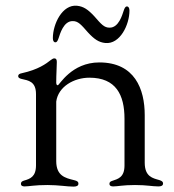

<svg xmlns="http://www.w3.org/2000/svg" viewBox="-20 -663 623 688"><path d="M67.8 5C84.9 5 102.6 0 149.9 0C190 0 220.5 5.7 243.3 5.7C254.3 5.7 261 2.8 261 -5C261 -11.7 257.1 -14.6 245.7 -17.4C213.4 -25.2 181.8 -33 181.5 -85.2V-299C188.6 -352.6 245 -384.6 300.4 -384.6C395.2 -384.6 426.1 -323.5 426.1 -237.6V-68.9C425.8 -26.3 400.9 -21.3 382.1 -14.9C375.7 -12.8 372.2 -10.3 372.2 -4.6C372.2 2.5 377.5 5 385.7 5C402 5 420.1 0 463.8 0C507.1 0 524.5 5 547.9 5C557.2 5 564.3 2.5 564.3 -5.7C564.3 -12.1 559.7 -14.9 550.8 -17.8C527.7 -24.5 498.9 -29.5 498.6 -79.5V-250.4C498.6 -344.1 462.7 -439.3 335.9 -439.3C235.8 -439.3 192.8 -357.6 187.1 -357.6C183.9 -357.6 182.2 -359.4 181.5 -365.8V-367.5C181.5 -397.7 183.6 -422.9 183.6 -441.1C183.6 -451.3 180 -453.8 174.4 -453.8C170.8 -453.8 167.3 -451.7 161.9 -447.8C145.6 -435 117.9 -413.7 57.9 -400.6C49.7 -399.1 45.1 -396 45.1 -390.3C45.1 -384.6 49.7 -382.1 56.8 -380.3C81.3 -374.6 109 -371.8 109 -325.6V-70.7C109 -29.1 87.4 -22 66.4 -16C59.3 -13.8 55 -11 55 -4.6C55 2.5 60.4 5 67.8 5ZM169.4 -526.3C169.4 -517 172.6 -511.4 178.6 -511.4C184.3 -511.4 187.1 -518.1 190 -526.3C195 -541.2 207.7 -587.7 240.4 -587.4C259.9 -587.7 270.6 -574.9 295.1 -546.9C317.8 -522.4 333.8 -511.4 357.2 -508.9C410.2 -503.6 443.9 -574.6 443.9 -625C443.9 -634.2 440.7 -639.9 434.7 -639.9C429 -639.9 426.1 -633.2 423.3 -625C418.3 -610.1 405.5 -563.6 372.9 -563.9C353.3 -563.6 342.7 -576.3 318.2 -604.4C295.5 -628.9 279.5 -639.9 256 -642.4C203.1 -647.7 169.4 -576.7 169.4 -526.3ZM180.8 -378.2V-406.6Z"/></svg>

Font: Margiela Serif
Style: Regular
Weight: 400
Designer: Andreas Faust, Stefan Endress
Version: Version 1.002;FEAKit 1.0